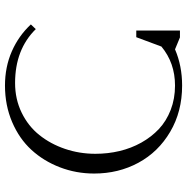

<svg xmlns="http://www.w3.org/2000/svg" viewBox="-10 -741 759 779"><g transform="rotate(90 369.5 -351.5)"><path d="M79.1 -97.2 98.1 -117.2Q180.7 -33.2 316.9 -33.2Q382.3 -33.2 437 -59.8Q491.7 -86.4 527.8 -131.6Q564 -176.8 584 -235.6Q604 -294.4 604 -358.9Q604 -409.7 592.8 -457Q581.5 -504.4 558.6 -545.4Q535.6 -586.4 503.4 -616.7Q471.2 -647 425.8 -664.6Q380.4 -682.1 327.1 -682.1Q235.4 -682.1 168.9 -627L130.9 -524.9H104V-702.1H131.8L180.2 -682.1Q247.1 -710.9 327.1 -710.9Q432.6 -710.9 514.6 -662.6Q596.7 -614.3 640.4 -533.4Q684.1 -452.6 684.1 -354Q684.1 -280.8 658.7 -214.8Q633.3 -148.9 588.1 -99.6Q543 -50.3 475.1 -21.2Q407.2 7.8 327.1 7.8Q252 7.8 188.7 -19.8Q125.5 -47.4 79.1 -97.2Z"/></g></svg>

Font: Dihjauti
Style: Regular
Weight: 400
Designer: T. Christopher White
Version: Version 3.0.0